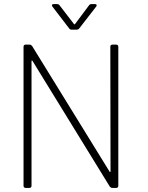

<svg xmlns="http://www.w3.org/2000/svg" viewBox="-20 -918 724 938"><path d="M367 -779 450 -886C455 -892 452 -898 444 -898H428C423 -898 418 -897 415 -892L347 -801C346 -799 343 -798 341 -801L271 -892C268 -897 263 -898 258 -898H242C234 -898 231 -892 236 -886L318 -779C321 -774 326 -773 331 -773H354C359 -773 364 -775 367 -779ZM519 -690 520 -81C520 -77 517 -76 515 -80L137 -693C134 -697 130 -700 125 -700H105C99 -700 95 -696 95 -690V-10C95 -4 99 0 105 0H124C130 0 134 -4 134 -10V-619C134 -623 137 -624 139 -620L516 -7C519 -3 523 0 528 0H548C554 0 558 -4 558 -10V-690C558 -696 554 -700 548 -700H529C523 -700 519 -696 519 -690Z"/></svg>

Font: Barlow ExtraLight
Style: Regular
Weight: 275
Designer: Jeremy Tribby
Foundry: Tribby Type
Version: Version 1.422;hotconv 1.0.109;makeotfexe 2.5.65596